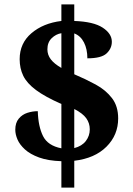

<svg xmlns="http://www.w3.org/2000/svg" viewBox="-20 -780 607 879"><path d="M261 -42Q200 -44 159 -59Q118 -74 94 -96Q70 -118 60 -141.5Q50 -165 50 -186Q50 -218 66 -237Q82 -256 105.5 -263.5Q129 -271 153 -271Q155 -201 177 -157Q199 -113 261 -101V-304Q186 -337 144.5 -368Q103 -399 86.5 -433Q70 -467 70 -509Q70 -582 124 -628Q178 -674 261 -684V-760H320V-684Q408 -681 450 -653.5Q492 -626 492 -589Q492 -558 468 -535.5Q444 -513 380 -513Q380 -555 364.5 -585.5Q349 -616 320 -627V-440Q372 -418 418 -393Q464 -368 492.5 -331Q521 -294 521 -238Q521 -162 467.5 -108.5Q414 -55 320 -44V79H261ZM261 -628Q236 -624 216.5 -605Q197 -586 197 -554Q197 -529 212.5 -508.5Q228 -488 261 -469ZM320 -102Q355 -111 373 -134.5Q391 -158 391 -188Q391 -216 375 -238.5Q359 -261 320 -281Z"/></svg>

Font: Noto Serif Lao ExtraBold
Style: Regular
Weight: 800
Designer: Monotype Design Team
Foundry: Monotype Imaging Inc.
Version: Version 2.003; ttfautohint (v1.8.4.7-5d5b)